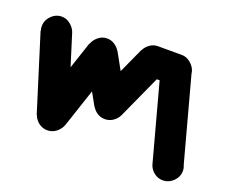

<svg xmlns="http://www.w3.org/2000/svg" viewBox="-100 -578 902 764"><g transform="rotate(20 350.5 -195.5)"><path d="M-12 -360Q-12 -343 -3.5 -329Q5 -315 19 -306.5Q33 -298 50 -298Q67 -298 81 -306.5Q95 -315 104 -329Q113 -343 113 -360Q113 -377 104 -391Q95 -405 81 -414Q67 -423 50 -423Q33 -423 19 -414Q5 -405 -3.5 -391Q-12 -377 -12 -360Z M110 -379 -10 -341 90 -21 210 -59Z M88 -40Q88 -23 96.5 -9Q105 5 119 13.5Q133 22 150 22Q167 22 181 13.5Q195 5 204 -9Q213 -23 213 -40Q213 -57 204 -71Q195 -85 181 -94Q167 -103 150 -103Q133 -103 119 -94Q105 -85 96.5 -71Q88 -57 88 -40Z M90 -60 210 -20 310 -320 190 -360Z M188 -340Q188 -323 196.5 -309Q205 -295 219 -286.5Q233 -278 250 -278Q267 -278 281 -286.5Q295 -295 304 -309Q313 -323 313 -340Q313 -357 304 -371Q295 -385 281 -394Q267 -403 250 -403Q233 -403 219 -394Q205 -385 196.5 -371Q188 -357 188 -340Z M305 -370 195 -310 295 -130 405 -190Z M288 -160Q288 -143 296.5 -129Q305 -115 319 -106.5Q333 -98 350 -98Q367 -98 381 -106.5Q395 -115 404 -129Q413 -143 413 -160Q413 -177 404 -191Q395 -205 381 -214Q367 -223 350 -223Q333 -223 319 -214Q305 -205 296.5 -191Q288 -177 288 -160Z M293 -186 407 -134 507 -354 393 -406Z M388 -380Q388 -363 396.5 -349Q405 -335 419 -326.5Q433 -318 450 -318Q467 -318 481 -326.5Q495 -335 504 -349Q513 -363 513 -380Q513 -397 504 -411Q495 -425 481 -434Q467 -443 450 -443Q433 -443 419 -434Q405 -425 396.5 -411Q388 -397 388 -380Z M450 -443V-318H550V-443Z M488 -380Q488 -363 496.5 -349Q505 -335 519 -326.5Q533 -318 550 -318Q567 -318 581 -326.5Q595 -335 604 -349Q613 -363 613 -380Q613 -397 604 -411Q595 -425 581 -434Q567 -443 550 -443Q533 -443 519 -434Q505 -425 496.5 -411Q488 -397 488 -380Z M610 -396 490 -364 590 6 710 -26Z M588 -10Q588 7 596.5 21Q605 35 619 43.5Q633 52 650 52Q667 52 681 43.5Q695 35 704 21Q713 7 713 -10Q713 -27 704 -41Q695 -55 681 -64Q667 -73 650 -73Q633 -73 619 -64Q605 -55 596.5 -41Q588 -27 588 -10Z"/></g></svg>

Font: Linefont Medium
Style: Regular
Weight: 500
Monospace: yes
Version: Version 3.002;gftools[0.9.33]